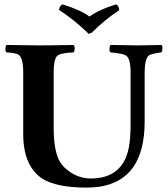

<svg xmlns="http://www.w3.org/2000/svg" viewBox="-20 -854 772 884"><path d="M227.1 -522V-269Q227.1 -159.7 254.4 -111.8Q264.6 -94.7 277.8 -82Q330.6 -32.7 397 -32.2Q545.9 -32.2 573.2 -175.3Q581.1 -215.8 581.1 -276.9V-522Q581.1 -584 560.5 -598.1Q545.4 -607.9 488.8 -612.8Q480.5 -621.1 485.8 -640.6Q487.3 -645 488.8 -647Q589.4 -645 616.2 -645Q627.9 -645 723.1 -647Q731.4 -638.7 726.1 -619.6Q724.6 -615.2 723.1 -612.8Q673.8 -606.9 662.6 -596.2Q646.5 -579.1 646 -522V-294.9Q646 -24.9 436 5.9Q407.2 9.8 376 9.8Q238.8 9.3 173.8 -32.2Q87.4 -89.8 86.9 -235.8V-522Q86.9 -587.9 65.4 -602.1Q50.8 -610.8 9.8 -612.8Q1.5 -621.1 6.8 -640.6Q8.3 -645 9.8 -647Q110.4 -645 155.8 -645Q221.7 -645 318.8 -647Q327.1 -638.7 322.3 -619.6Q320.8 -615.2 318.8 -612.8Q257.8 -610.4 243.2 -596.7Q227.1 -579.6 227.1 -522ZM252 -808.1Q252.9 -826.2 268.1 -834Q353.5 -807.1 392.1 -777.8Q437 -810.5 515.1 -834Q528.3 -827.1 528.8 -807.1Q464.4 -765.1 401.9 -703.1L388.2 -698.2Q326.2 -759.8 252 -808.1Z"/></svg>

Font: Linux Libertine O
Style: Bold
Weight: 700
Designer: Philipp H. Poll
Foundry: Philipp H. Poll
Version: Version 5.0.0